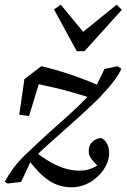

<svg xmlns="http://www.w3.org/2000/svg" viewBox="-26 -775 539 818"><path d="M280 23Q246 23 215.5 11.5Q185 0 154 -28Q123 -56 88 -104L114 -136Q157 -102 192.5 -82.5Q228 -63 257 -55.5Q286 -48 311 -48Q332 -48 349 -52.5Q366 -57 381.5 -65.5Q397 -74 411 -84L410 -54L398 -60Q375 -82 363.5 -97.5Q352 -113 352 -131Q352 -156 367 -170.5Q382 -185 404 -187Q421 -181 430 -163Q439 -145 439 -124Q439 -96 425.5 -69.5Q412 -43 389.5 -22Q367 -1 338.5 11Q310 23 280 23ZM64 0 6 7 -6 -1Q9 -27 27.5 -53.5Q46 -80 79 -113Q116 -148 153 -182.5Q190 -217 228.5 -250.5Q267 -284 304 -319.5Q341 -355 377 -394L419 -481L475 -493L491 -482Q483 -461 458.5 -429Q434 -397 395 -356Q358 -320 321.5 -286.5Q285 -253 248.5 -221Q212 -189 176.5 -157Q141 -125 106 -90ZM56 -286 78 -438 150 -493Q196 -482 238.5 -469Q281 -456 323.5 -440Q366 -424 410 -404L372 -354Q326 -369 284.5 -381Q243 -393 199 -403Q155 -413 100 -425L153 -462L98 -281ZM233 -755 346 -618H302L471 -755L493 -733L334 -557H301L204 -735Z"/></svg>

Font: Source Serif 4 18pt
Style: Italic
Weight: 400
Italic angle: -12°
Designer: Frank Grießhammer
Foundry: Adobe Systems Incorporated
Version: Version 4.004;hotconv 1.0.116;makeotfexe 2.5.65601